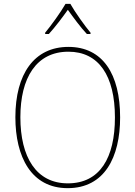

<svg xmlns="http://www.w3.org/2000/svg" viewBox="-20 -969 705 999"><path d="M346 -949H321C297 -907 246 -836 215 -799V-792H234C267 -828 306 -880 333 -918C361 -879 398 -828 432 -792H451V-799C423 -832 370 -906 346 -949ZM605 -358C605 -583 515 -725 336 -725C158 -725 60 -584 60 -359C60 -154 142 10 332 10C524 10 605 -151 605 -358ZM86 -359C86 -563 168 -700 336 -700C493 -700 578 -576 578 -358C578 -148 500 -15 333 -15C168 -15 86 -152 86 -359Z"/></svg>

Font: Noto Sans Armenian SemiCondensed Thin
Style: Regular
Weight: 100
Width: 4
Designer: Monotype Design Team
Foundry: Monotype Imaging Inc.
Version: Version 2.008